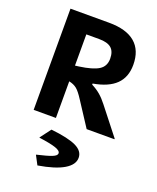

<svg xmlns="http://www.w3.org/2000/svg" viewBox="-172 -757 958 1168"><g transform="rotate(20 307.0 -172.5)"><path d="M465 -177 601 -4V0H421L320 -155Q292 -199 272 -215Q252 -231 222 -237V0H78V-655H328Q440 -655 497 -606.5Q554 -558 554 -464Q554 -384 506 -337Q458 -290 360 -273V-266Q393 -249 417 -228.5Q441 -208 465 -177ZM409 -451Q409 -498 384 -519.5Q359 -541 305 -541H222V-339L246 -342Q333 -354 371 -378Q409 -402 409 -451ZM435 181Q435 226 379.5 259Q324 292 215 310L185 253V251Q254 235 282.5 223.5Q311 212 311 197Q311 180 277 168.5Q243 157 169 147V145L221 76Q333 88 384 112.5Q435 137 435 181Z"/></g></svg>

Font: Intel One Mono
Style: Bold
Weight: 700
Monospace: yes
Designer: Fred Shallcrass
Foundry: Frere-Jones Type LLC
Version: Version 1.400;hotconv 1.1.0;makeotfexe 2.6.0;FJTRelease1.4